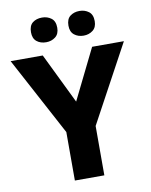

<svg xmlns="http://www.w3.org/2000/svg" viewBox="-98 -994 835 1065"><g transform="rotate(-10 319.0 -461.0)"><path d="M319 -430 459 -714H638L402 -278V0H236V-273L0 -714H181ZM350 -852Q350 -817 371.5 -800Q393 -783 424 -783Q454 -783 476 -800Q498 -817 498 -852Q498 -889 476 -905.5Q454 -922 424 -922Q393 -922 371.5 -905.5Q350 -889 350 -852ZM139 -852Q139 -817 160 -800Q181 -783 213 -783Q243 -783 265 -800Q287 -817 287 -852Q287 -889 265 -905.5Q243 -922 213 -922Q181 -922 160 -905.5Q139 -889 139 -852Z"/></g></svg>

Font: Noto Sans UI Extra
Style: Regular
Weight: 800
Designer: Monotype Design Team
Foundry: Monotype Imaging Inc.
Version: Version 1.901